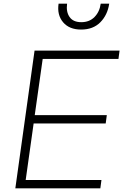

<svg xmlns="http://www.w3.org/2000/svg" viewBox="-20 -1019 667 1039"><path d="M63 0 167 -745H627L621 -700H211L168 -396H558L552 -351H162L119 -45H529L523 0ZM419 -859Q355 -859 321.5 -898.5Q288 -938 297 -999H343Q337 -955 356.5 -927Q376 -899 420 -899Q464 -899 491.5 -927Q519 -955 525 -999H571Q562 -938 523 -898.5Q484 -859 419 -859Z"/></svg>

Font: Plus Jakarta Sans ExtraLight
Style: Italic
Weight: 200
Italic angle: -8°
Designer: Gumpita Rahayu
Foundry: Tokotype
Version: Version 2.071; ttfautohint (v1.8.4.7-5d5b);gftools[0.9.29]